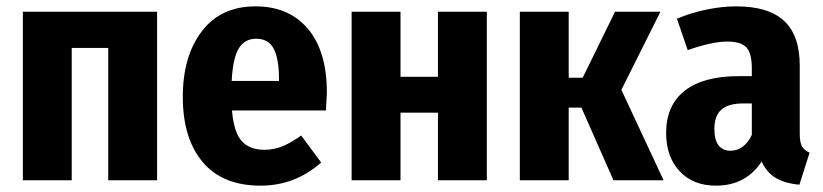

<svg xmlns="http://www.w3.org/2000/svg" viewBox="-20 -568 2594 605"><path d="M321 -417H206V0H52V-531H475V0H321Z M1007 -220H711Q717 -150 742 -123Q767 -96 813 -96Q843 -96 870 -107Q897 -118 929 -141L992 -56Q910 17 801 17Q681 17 618.5 -57.5Q556 -132 556 -263Q556 -391 616 -469.5Q676 -548 785 -548Q890 -548 950 -477.5Q1010 -407 1010 -276Q1010 -268 1007 -220ZM859 -320Q859 -383 842.5 -414.5Q826 -446 787 -446Q752 -446 733 -416.5Q714 -387 710 -313H859Z M1360 -213H1242V0H1088V-531H1242V-326H1360V-531H1514V0H1360Z M1938 -285 2071 0H1913L1812 -229H1772V0H1618V-531H1772V-323H1816L1918 -531H2061Z M2531 -87 2499 14Q2454 10 2425 -7Q2396 -24 2380 -59Q2330 17 2236 17Q2164 17 2121.5 -28.5Q2079 -74 2079 -149Q2079 -236 2137.5 -282Q2196 -328 2307 -328H2349V-353Q2349 -400 2332 -418.5Q2315 -437 2272 -437Q2223 -437 2147 -410L2113 -509Q2158 -528 2207 -538Q2256 -548 2299 -548Q2402 -548 2451 -502Q2500 -456 2500 -362V-147Q2500 -120 2507 -107Q2514 -94 2531 -87ZM2349 -143V-242H2321Q2275 -242 2253 -222.5Q2231 -203 2231 -162Q2231 -128 2244 -110.5Q2257 -93 2282 -93Q2303 -93 2320.5 -106Q2338 -119 2349 -143Z"/></svg>

Font: Fira Sans Condensed
Style: Bold
Weight: 700
Width: 3
Designer: bBox Type GmbH & Carrois Corporate GbR & Edenspiekermann AG
Foundry: bBox Type GmbH & Carrois Corporate GbR & Edenspiekermann AG
Version: Version 4.301